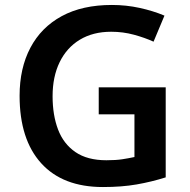

<svg xmlns="http://www.w3.org/2000/svg" viewBox="-20 -744 766 774"><path d="M378 -392H648V-29Q591 -11 531 -0.5Q471 10 395 10Q233 10 146 -86Q59 -182 59 -358Q59 -469 102.5 -551.5Q146 -634 229 -679Q312 -724 431 -724Q489 -724 543.5 -712Q598 -700 643 -681L599 -576Q564 -592 520 -604Q476 -616 428 -616Q355 -616 302 -584Q249 -552 220.5 -493.5Q192 -435 192 -356Q192 -280 214 -222Q236 -164 284 -131Q332 -98 409 -98Q447 -98 473 -102Q499 -106 522 -111V-283H378Z"/></svg>

Font: Noto Sans Kannada SemiBold
Style: Regular
Weight: 600
Designer: Jelle Bosma - Monotype Design Team
Foundry: Monotype Imaging Inc.
Version: Version 2.005; ttfautohint (v1.8.4.7-5d5b)